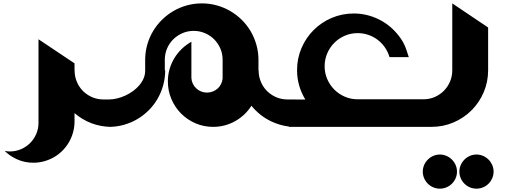

<svg xmlns="http://www.w3.org/2000/svg" viewBox="-20 -748 2999 1132"><path d="M636.2 0Q573.7 -0.5 518.6 -21.7Q463.4 -43 419.4 -81.1V-25.9Q418.5 6.8 409.4 37.1Q400.4 67.4 384.5 93.8Q368.7 120.1 346.7 141.8Q324.7 163.6 297.9 179Q271 194.3 240.2 202.9Q209.5 211.4 176.3 211.4Q127 211.4 83.5 192.6Q40 173.8 7.3 141.6Q14.2 143.1 22 144Q29.8 145 37.6 145Q72.8 145 103.8 131.6Q134.8 118.2 157.7 95.2Q180.7 72.3 193.8 41.5Q207 10.7 207 -24.4V-516.6L419.4 -374.5V-332H419.9Q419.9 -296.9 433.1 -265.6Q446.3 -234.4 469.2 -211.4Q492.2 -188.5 523.2 -175Q554.2 -161.6 589.8 -161.6H636.2Z M1721.2 0Q1681.6 0 1645 -9Q1608.4 -18.1 1575.4 -34.2Q1542.5 -50.3 1513.9 -73.2Q1485.4 -96.2 1462.4 -124.5Q1444.8 -96.7 1420.7 -73.7Q1396.5 -50.8 1367.7 -34.4Q1338.9 -18.1 1305.9 -9Q1272.9 0 1237.3 0Q1181.6 0 1132.8 -21Q1084 -42 1047.9 -78.4Q1011.7 -114.7 990.7 -163.6Q969.7 -212.4 969.7 -267.6Q969.7 -305.7 979.7 -340.3Q989.7 -375 1008.1 -405.3Q1026.4 -435.5 1052 -460Q1077.6 -484.4 1108.4 -502V-288.1Q1109.4 -270 1116.9 -254.4Q1124.5 -238.8 1137 -227.1Q1149.4 -215.3 1165.5 -208.7Q1181.6 -202.1 1200.2 -202.1Q1218.3 -202.1 1234.1 -208.3Q1250 -214.4 1262.5 -225.3Q1274.9 -236.3 1282.7 -251.5Q1290.5 -266.6 1292.5 -284.2V-396Q1292.5 -431.2 1279.1 -462.2Q1265.6 -493.2 1242.7 -516.1Q1219.7 -539.1 1188.5 -552.5Q1157.2 -565.9 1122.1 -565.9Q1086.9 -565.9 1056.2 -552.7Q1025.4 -539.6 1002.2 -516.8Q979 -494.1 965.6 -463.4Q952.1 -432.6 951.7 -397.5V-333L954.1 -332Q953.6 -286.1 941.7 -243.7Q929.7 -201.2 908.2 -164.3Q886.7 -127.4 856.2 -97.2Q825.7 -66.9 789.1 -45.4Q752.4 -23.9 710 -12Q667.5 0 622.1 0V-161.6Q645.5 -161.6 670.7 -167.7Q695.8 -173.8 719.5 -184.8Q743.2 -195.8 764.4 -211.2Q785.6 -226.6 801.5 -245.4Q817.4 -264.2 826.7 -285.9Q835.9 -307.6 835.9 -331.5V-398.4Q836.4 -443.8 848.6 -486.1Q860.8 -528.3 882.8 -564.9Q904.8 -601.6 935.3 -631.6Q965.8 -661.6 1002.7 -683.1Q1039.6 -704.6 1082 -716.3Q1124.5 -728 1170.4 -728Q1216.3 -728 1258.8 -716.1Q1301.3 -704.1 1338.4 -682.4Q1375.5 -660.6 1406 -630.4Q1436.5 -600.1 1458.3 -563Q1480 -525.9 1491.9 -483.2Q1503.9 -440.4 1503.9 -394.5V-332H1504.9Q1504.9 -296.9 1518.1 -265.6Q1531.2 -234.4 1554.2 -211.4Q1577.1 -188.5 1608.2 -175Q1639.2 -161.6 1674.8 -161.6H1721.2Z M1683.1 0 1683.6 -161.1H1780.3Q1756.8 -199.2 1744.1 -242.9Q1731.4 -286.6 1731.4 -334.5Q1731.4 -403.8 1757.6 -464.6Q1783.7 -525.4 1829.1 -570.8Q1874.5 -616.2 1935.5 -642.3Q1996.6 -668.5 2065.9 -668.5Q2104 -668.5 2139.6 -660.2Q2175.3 -651.9 2207.5 -636.7Q2239.7 -621.6 2268.1 -599.9Q2296.4 -578.1 2319.3 -551.3Q2334.5 -533.7 2345.2 -517.6Q2356 -501.5 2363.5 -485.1Q2371.1 -468.8 2377.2 -450.7Q2383.3 -432.6 2390.1 -411.1H2276.4Q2267.6 -441.9 2249.8 -467.8Q2231.9 -493.7 2207.3 -512.7Q2182.6 -531.7 2152.3 -542.2Q2122.1 -552.7 2088.9 -552.7Q2048.3 -552.7 2012.9 -537.4Q1977.5 -522 1951.2 -495.6Q1924.8 -469.2 1909.4 -433.6Q1894 -397.9 1894 -357.4Q1894 -316.9 1909.4 -281.5Q1924.8 -246.1 1951.2 -219.7Q1977.5 -193.4 2012.9 -178Q2048.3 -162.6 2088.9 -162.6H2090.8H2502V0Z M2646.5 -728 2857.9 -585.9V-334.5Q2857.9 -265.1 2831.8 -204.1Q2805.7 -143.1 2760.3 -97.7Q2714.8 -52.2 2653.8 -26.1Q2592.8 0 2523.4 0H2447.3V-162.6H2477.1Q2512.2 -162.6 2543 -176Q2573.7 -189.5 2596.7 -212.4Q2619.6 -235.4 2633.1 -266.6Q2646.5 -297.9 2646.5 -333V-334.5ZM2573.2 163.1Q2594.2 163.1 2612.5 171.1Q2630.9 179.2 2644.5 192.9Q2658.2 206.5 2666.3 224.9Q2674.3 243.2 2674.3 263.7Q2674.3 284.7 2666.3 303Q2658.2 321.3 2644.5 335Q2630.9 348.6 2612.5 356.4Q2594.2 364.3 2573.2 364.3Q2552.7 364.3 2534.4 356.4Q2516.1 348.6 2502.4 335Q2488.8 321.3 2480.7 303Q2472.7 284.7 2472.7 263.7Q2472.7 243.2 2480.7 224.9Q2488.8 206.5 2502.4 192.9Q2516.1 179.2 2534.4 171.1Q2552.7 163.1 2573.2 163.1ZM2789.1 163.1Q2810.1 163.1 2828.4 171.1Q2846.7 179.2 2860.4 192.9Q2874 206.5 2882.1 224.9Q2890.1 243.2 2890.1 263.7Q2890.1 284.7 2882.1 303Q2874 321.3 2860.4 335Q2846.7 348.6 2828.4 356.4Q2810.1 364.3 2789.1 364.3Q2768.6 364.3 2750.2 356.4Q2731.9 348.6 2718.3 335Q2704.6 321.3 2696.5 303Q2688.5 284.7 2688.5 263.7Q2688.5 243.2 2696.5 224.9Q2704.6 206.5 2718.3 192.9Q2731.9 179.2 2750.2 171.1Q2768.6 163.1 2789.1 163.1Z"/></svg>

Font: DimaBanoo
Style: Bold
Weight: 800
Designer: R.Balvardi
Foundry: R.Balvardi
Version: Version 1.0.0-alpha3